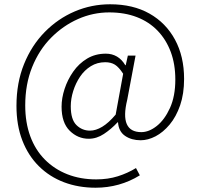

<svg xmlns="http://www.w3.org/2000/svg" viewBox="-20 -718 937 898"><path d="M427 160Q347 160 279.5 134.5Q212 109 162 59.5Q112 10 84.5 -61Q57 -132 57 -223Q57 -331 92.5 -418.5Q128 -506 189.5 -568.5Q251 -631 329.5 -664.5Q408 -698 495 -698Q602 -698 679 -654.5Q756 -611 798.5 -532.5Q841 -454 841 -349Q841 -279 822.5 -225.5Q804 -172 773.5 -135.5Q743 -99 707.5 -80.5Q672 -62 638 -62Q595 -62 565 -82.5Q535 -103 532 -146H530Q500 -114 466 -91.5Q432 -69 395 -69Q344 -69 306 -106.5Q268 -144 268 -219Q268 -259 282 -302Q296 -345 322.5 -383Q349 -421 387.5 -444Q426 -467 475 -467Q504 -467 527 -453.5Q550 -440 566 -413H568L578 -458H614L575 -251Q538 -100 641 -100Q677 -100 713.5 -129Q750 -158 775 -213Q800 -268 800 -346Q800 -418 778.5 -475.5Q757 -533 717 -574.5Q677 -616 620 -638Q563 -660 491 -660Q415 -660 345 -629Q275 -598 219 -541.5Q163 -485 130.5 -404.5Q98 -324 98 -225Q98 -145 121.5 -81Q145 -17 189.5 28Q234 73 295 97Q356 121 430 121Q485 121 531 106.5Q577 92 616 68L634 102Q587 131 535 145.5Q483 160 427 160ZM401 -107Q428 -107 458 -125Q488 -143 521 -182L556 -373Q536 -404 517.5 -415.5Q499 -427 472 -427Q435 -427 405 -408.5Q375 -390 354.5 -359.5Q334 -329 322.5 -292.5Q311 -256 311 -221Q311 -159 337.5 -133Q364 -107 401 -107Z"/></svg>

Font: Noto Sans JP Thin ExtraLight
Style: Regular
Weight: 250
Version: Version 2.004-H2;hotconv 1.0.118;makeotfexe 2.5.65603